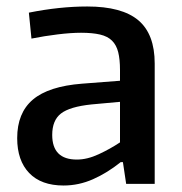

<svg xmlns="http://www.w3.org/2000/svg" viewBox="-20 -567 560 592"><path d="M176 5Q107 5 70 -33.5Q33 -72 33 -141Q33 -219 81.5 -260Q130 -301 233 -309L350 -318V-351Q350 -384 344.5 -406Q339 -428 325.5 -441.5Q312 -455 288.5 -460.5Q265 -466 230 -466Q199 -466 158 -461Q117 -456 77 -448L69 -528Q164 -547 249 -547Q356 -547 406.5 -504.5Q457 -462 457 -371V0H369L359 -67H352Q311 -34 267 -14.5Q223 5 176 5ZM217 -75Q249 -75 284.5 -91.5Q320 -108 350 -128V-253L262 -245Q195 -238 168 -217Q141 -196 141 -151Q141 -75 217 -75Z"/></svg>

Font: Encode Sans Narrow
Style: Medium
Weight: 500
Designer: Pablo Impallari, Andres Torresi
Foundry: Pablo Impallari, Andres Torresi
Version: Version 1.000; ttfautohint (v1.00) -l 8 -r 50 -G 200 -x 14 -